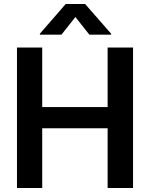

<svg xmlns="http://www.w3.org/2000/svg" viewBox="-20 -946 755 966"><path d="M65.4 -707H192.4V-407.2H521.5V-707H649.4V0H521.5V-300.8H192.4V0H65.4ZM359.4 -860.4 289.1 -771.5H180.7V-776.4L310.5 -925.8H408.2L539.1 -776.4V-771.5H429.7Z"/></svg>

Font: Pretendard SemiBold
Style: Regular
Weight: 600
Designer: Base glyphs from Inter by Rasmus Andersson; Hangeul glyphs from Noto Sans CJK(Source Han Sans) by Jang Soo-young and Kan
Foundry: Kil Hyung-jin
Version: Version 1.309